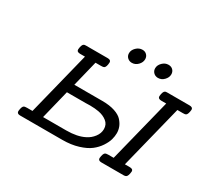

<svg xmlns="http://www.w3.org/2000/svg" viewBox="-165 -1151 1551 1425"><g transform="rotate(30 610.5 -438.5)"><path d="M112.8 -22Q116.7 -64 131.8 -71.8Q136.7 -74.7 157.2 -75.2H203.1L338.9 -619.1H296.9Q268.1 -619.1 268.1 -641.1Q272 -683.1 287.1 -690.9Q292 -693.8 305.2 -693.8H491.2Q519 -693.8 519 -672.9Q517.1 -632.8 502 -623Q496.1 -619.1 476.1 -619.1H429.2L375 -398.9H615.2Q678.2 -398.9 722.7 -384Q767.1 -369.1 788.6 -344.5Q810.1 -319.8 819.1 -295.4Q828.1 -271 828.1 -245.1Q828.1 -219.2 820.1 -189.7Q812 -160.2 789.1 -125.5Q766.1 -90.8 731.4 -64Q696.8 -37.1 637 -18.6Q577.1 0 502 0H140.1Q112.8 0 112.8 -22ZM293.9 -75.2H492.2Q586.4 -75.2 646 -106Q681.2 -123 705.6 -155Q730 -187 730 -223.1Q730 -263.2 700.4 -286.6Q670.9 -310.1 627.9 -317.9Q598.1 -323.7 553.2 -324.2Q547.4 -324.2 534.2 -323.7Q521 -323.2 515.1 -323.2H355ZM608.9 -805.2Q608.9 -832 631.8 -854.5Q654.8 -877 684.1 -877Q707 -877 721.4 -862.1Q735.8 -847.2 735.8 -825.2Q735.8 -798.3 713.9 -775.6Q691.9 -752.9 662.1 -752.9Q640.1 -752.9 624.5 -767.6Q608.9 -782.2 608.9 -805.2ZM809.1 -21Q813 -61 827.1 -70.8Q833 -74.7 852.1 -75.2H898.9L1035.2 -619.1H993.2Q964.4 -619.1 963.9 -641.1Q967.8 -683.1 982.9 -690.9Q987.8 -693.8 1001 -693.8H1191.9Q1220.7 -693.8 1221.2 -672.9Q1217.3 -631.8 1203.1 -623Q1197.3 -619.1 1178.2 -619.1H1130.9L995.1 -75.2H1037.1Q1065.9 -75.2 1065.9 -54.2Q1062 -12.2 1046.9 -3.9Q1039.1 0 1027.8 0H836.9Q809.1 0 809.1 -21ZM833 -805.2Q833 -832 855.5 -854.5Q877.9 -877 907.2 -877Q931.2 -877 945.6 -862.1Q960 -847.2 960 -825.2Q960 -798.3 938 -775.6Q916 -752.9 886.2 -752.9Q863.3 -752.9 848.1 -768.1Q833 -783.2 833 -805.2Z"/></g></svg>

Font: CMU Concrete
Style: BoldItalic
Weight: 700
Italic angle: -14.04°
Version: Version 0.7.0